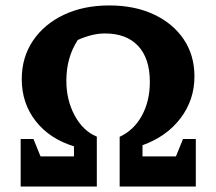

<svg xmlns="http://www.w3.org/2000/svg" viewBox="-20 -686 796 706"><path d="M56 0V-175H103L129 -111H252V-148Q163 -175 111.5 -240.5Q60 -306 60 -395Q60 -475 101 -536Q142 -597 214.5 -631.5Q287 -666 382 -666Q475 -666 545.5 -633Q616 -600 655.5 -541.5Q695 -483 695 -405Q695 -319 644 -251.5Q593 -184 504 -152V-111H627L653 -175H700V0H420V-183Q472 -207 501.5 -260.5Q531 -314 531 -385Q531 -471 488 -517Q445 -563 366 -563Q341 -563 315.5 -556.5Q290 -550 266 -539Q224 -475 224 -389Q224 -318 254.5 -261.5Q285 -205 335 -184H336V0Z"/></svg>

Font: Piazzolla SC
Style: Bold
Weight: 700
Designer: Juan Pablo del Peral
Foundry: Huerta Tipografica
Version: Version 1.330